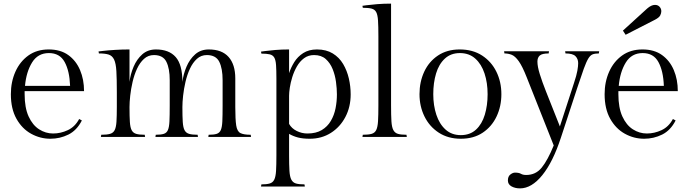

<svg xmlns="http://www.w3.org/2000/svg" viewBox="-20 -756 3812 1060"><path d="M444 -253H116V-236Q116 -161 138 -113Q160 -65 196 -42Q232 -19 273 -19Q315 -19 354.5 -37.5Q394 -56 417 -99L432 -91Q404 -36 357.5 -13Q311 10 258 10Q202 10 152 -17.5Q102 -45 71 -100Q40 -155 40 -236Q40 -304 65 -360Q90 -416 136.5 -449.5Q183 -483 249 -483Q314 -483 357 -452Q400 -421 422 -369Q444 -317 444 -253ZM250 -463Q189 -463 157 -411Q125 -359 118 -282H367Q364 -364 337 -413.5Q310 -463 250 -463Z M987 -304Q992 -346 1009.5 -387.5Q1027 -429 1057.5 -456Q1088 -483 1133 -483Q1205 -483 1242 -441.5Q1279 -400 1279 -323V-165Q1279 -97 1284 -64Q1289 -31 1307 -21.5Q1325 -12 1364 -12L1366 0H1130L1132 -12Q1160 -12 1176 -17Q1192 -22 1199 -38Q1206 -54 1207.5 -86.5Q1209 -119 1209 -174V-313Q1209 -378 1190.5 -415Q1172 -452 1122 -452Q1090 -452 1067 -431Q1044 -410 1028.5 -376.5Q1013 -343 1004 -304Q995 -265 991 -228.5Q987 -192 987 -165Q987 -113 989 -82.5Q991 -52 999 -37Q1007 -22 1024 -17Q1041 -12 1071 -12L1073 0H838L840 -12Q868 -12 884 -17Q900 -22 907 -38Q914 -54 915.5 -86.5Q917 -119 917 -174V-313Q917 -378 898.5 -415Q880 -452 830 -452Q798 -452 775 -431Q752 -410 736.5 -376.5Q721 -343 712 -304Q703 -265 699 -228.5Q695 -192 695 -165Q695 -113 697 -82.5Q699 -52 707 -37Q715 -22 732 -17Q749 -12 779 -12L781 0H537L539 -12Q570 -12 587.5 -17Q605 -22 613 -37.5Q621 -53 623 -84Q625 -115 625 -167V-247Q625 -320 622.5 -363Q620 -406 610 -427Q600 -448 580.5 -454.5Q561 -461 526 -461L524 -472Q524 -472 549.5 -475Q575 -478 614 -480.5Q653 -483 695 -483V-304Q700 -346 717.5 -387.5Q735 -429 765.5 -456Q796 -483 841 -483Q913 -483 950 -441Q987 -399 987 -304Z M1730 -483Q1781 -483 1817 -461Q1853 -439 1874.5 -402.5Q1896 -366 1906 -322.5Q1916 -279 1916 -235Q1916 -166 1887 -110.5Q1858 -55 1807 -22.5Q1756 10 1690 10Q1652 10 1625 3Q1598 -4 1576 -17V101Q1576 155 1578 187.5Q1580 220 1588.5 236Q1597 252 1614 257Q1631 262 1661 262L1663 274H1421L1423 262Q1452 262 1469 257Q1486 252 1494 236Q1502 220 1504 187.5Q1506 155 1506 101V-321Q1506 -369 1504 -397Q1502 -425 1494 -438.5Q1486 -452 1469 -456Q1452 -460 1423 -460L1421 -471Q1421 -471 1442.5 -474Q1464 -477 1499 -480Q1534 -483 1576 -483V-352Q1586 -383 1604.5 -413Q1623 -443 1654 -463Q1685 -483 1730 -483ZM1677 -19Q1725 -19 1756.5 -38Q1788 -57 1806.5 -88.5Q1825 -120 1832.5 -158Q1840 -196 1840 -235Q1840 -266 1835 -303.5Q1830 -341 1816.5 -374.5Q1803 -408 1778.5 -430Q1754 -452 1714 -452Q1682 -452 1658.5 -434.5Q1635 -417 1619 -389Q1603 -361 1593.5 -330Q1584 -299 1580 -272Q1576 -245 1576 -228V-72Q1590 -47 1618 -33Q1646 -19 1677 -19Z M2139 -736V-174Q2139 -119 2141 -86.5Q2143 -54 2151.5 -38Q2160 -22 2177 -17Q2194 -12 2224 -12L2226 0H1981L1983 -12Q2014 -12 2031.5 -17Q2049 -22 2057 -38Q2065 -54 2067 -86.5Q2069 -119 2069 -174V-556Q2069 -610 2067 -642Q2065 -674 2057 -689Q2049 -704 2031.5 -708.5Q2014 -713 1983 -713L1981 -724Q1981 -724 2003 -727Q2025 -730 2061.5 -733Q2098 -736 2139 -736Z M2518 -483Q2590 -483 2641.5 -449.5Q2693 -416 2720.5 -360Q2748 -304 2748 -236Q2748 -169 2721.5 -113Q2695 -57 2645 -23.5Q2595 10 2524 10Q2454 10 2402.5 -23.5Q2351 -57 2323.5 -113Q2296 -169 2296 -236Q2296 -304 2322 -360Q2348 -416 2398 -449.5Q2448 -483 2518 -483ZM2524 -10Q2575 -10 2608 -40.5Q2641 -71 2656.5 -122.5Q2672 -174 2672 -236Q2672 -299 2655 -350.5Q2638 -402 2604 -432.5Q2570 -463 2519 -463Q2469 -463 2436 -432.5Q2403 -402 2387.5 -350.5Q2372 -299 2372 -236Q2372 -174 2389 -122.5Q2406 -71 2440 -40.5Q2474 -10 2524 -10Z M2885 210Q2938 210 2971 169Q3004 128 3037 47L2888 -329Q2864 -390 2844 -418Q2824 -446 2805 -453.5Q2786 -461 2765 -461L2763 -473H3011L3009 -461Q2973 -461 2960 -449.5Q2947 -438 2947 -416Q2947 -389 2960 -347Q2973 -305 2994 -252L3071 -58L3149 -298Q3163 -340 3167.5 -365.5Q3172 -391 3172 -407Q3172 -431 3157 -446Q3142 -461 3102 -461L3100 -473H3288L3286 -461Q3265 -461 3252 -456Q3239 -451 3228 -433Q3217 -415 3203 -376.5Q3189 -338 3167 -271L3077 3Q3033 138 2974 211Q2915 284 2851 284Q2824 284 2804 273Q2784 262 2784 240Q2784 218 2797.5 207.5Q2811 197 2823 197Q2845 197 2856 203.5Q2867 210 2885 210Z M3722 -253H3394V-236Q3394 -161 3416 -113Q3438 -65 3474 -42Q3510 -19 3551 -19Q3593 -19 3632.5 -37.5Q3672 -56 3695 -99L3710 -91Q3682 -36 3635.5 -13Q3589 10 3536 10Q3480 10 3430 -17.5Q3380 -45 3349 -100Q3318 -155 3318 -236Q3318 -304 3343 -360Q3368 -416 3414.5 -449.5Q3461 -483 3527 -483Q3592 -483 3635 -452Q3678 -421 3700 -369Q3722 -317 3722 -253ZM3528 -463Q3467 -463 3435 -411Q3403 -359 3396 -282H3645Q3642 -364 3615 -413.5Q3588 -463 3528 -463ZM3596 -729Q3612 -729 3621.5 -718.5Q3631 -708 3631 -694Q3631 -683 3625 -671Q3619 -659 3596 -647L3434 -564L3419 -587L3553 -709Q3576 -729 3596 -729Z"/></svg>

Font: Gilda Display
Style: Regular
Weight: 400
Designer: Eduardo Rodriguez Tunni
Foundry: Eduardo Rodriguez Tunni
Version: Version 1.002; ttfautohint (v1.8.4.7-5d5b);gftools[0.9.22]